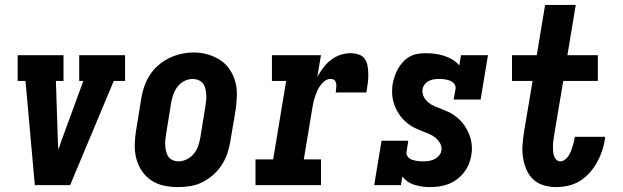

<svg xmlns="http://www.w3.org/2000/svg" viewBox="-20 -755 2540 783"><path d="M122 0 84 -425H52V-530H239V-425H208L216 -177Q217 -169 217 -161Q217 -153 218 -145Q221 -153 224 -161Q227 -169 229 -177L320 -425H303V-530H490V-425H444L266 0Z M705 8Q676 8 648 2Q620 -4 597 -19.5Q574 -35 558.5 -58Q543 -81 536 -108Q529 -135 529.5 -164.5Q530 -194 535 -223L556 -353Q560 -378 568.5 -402.5Q577 -427 591.5 -449.5Q606 -472 626.5 -489.5Q647 -507 671 -518.5Q695 -530 720 -535.5Q745 -541 771 -541Q800 -541 827.5 -533Q855 -525 878 -510Q901 -495 916.5 -472Q932 -449 939.5 -422Q947 -395 946 -365.5Q945 -336 941 -307L919 -177Q915 -152 906.5 -127.5Q898 -103 883.5 -81Q869 -59 848.5 -41Q828 -23 804.5 -11.5Q781 0 755.5 4Q730 8 705 8ZM708 -97Q725 -97 742 -105.5Q759 -114 770.5 -128Q782 -142 788 -159Q794 -176 797 -194L818 -324Q820 -336 821 -348Q822 -360 821 -372Q820 -384 817 -395.5Q814 -407 807 -415.5Q800 -424 789 -428.5Q778 -433 766 -433Q748 -433 731.5 -424.5Q715 -416 704 -401.5Q693 -387 687 -370Q681 -353 678 -336L657 -206Q655 -194 654 -182Q653 -170 654 -158.5Q655 -147 658 -135.5Q661 -124 667.5 -115Q674 -106 685 -101.5Q696 -97 708 -97Z M1022 0V-105H1094L1147 -425H1089V-530H1289L1274 -442Q1285 -461 1298.5 -479Q1312 -497 1329.5 -510.5Q1347 -524 1367.5 -531Q1388 -538 1409 -538Q1427 -538 1443.5 -532.5Q1460 -527 1468.5 -513.5Q1477 -500 1479.5 -483Q1482 -466 1482 -448.5Q1482 -431 1479.5 -413Q1477 -395 1474 -378H1349Q1350 -384 1350.5 -390Q1351 -396 1351.5 -402Q1352 -408 1351 -413.5Q1350 -419 1347.5 -424Q1345 -429 1339.5 -431Q1334 -433 1328 -433Q1315 -433 1304 -424.5Q1293 -416 1285 -404.5Q1277 -393 1272 -380.5Q1267 -368 1263 -355.5Q1259 -343 1256.5 -330Q1254 -317 1252 -304L1219 -105H1289V0Z M1732 8Q1700 8 1669.5 -1.5Q1639 -11 1621 -35L1615 0H1506L1536 -181H1645L1638 -136Q1636 -125 1643 -116Q1650 -107 1660.5 -103.5Q1671 -100 1682 -98.5Q1693 -97 1705 -97Q1716 -97 1727.5 -98.5Q1739 -100 1750 -105Q1761 -110 1769.5 -119.5Q1778 -129 1780 -140Q1783 -156 1775 -170Q1767 -184 1755.5 -193.5Q1744 -203 1729.5 -209Q1715 -215 1701 -220.5Q1687 -226 1673 -232.5Q1659 -239 1647 -248Q1635 -257 1624.5 -268Q1614 -279 1606 -291.5Q1598 -304 1592 -318Q1586 -332 1582.5 -347.5Q1579 -363 1579 -379Q1579 -395 1581 -411Q1584 -428 1589.5 -444Q1595 -460 1603.5 -475Q1612 -490 1624 -503Q1636 -516 1651.5 -524.5Q1667 -533 1683.5 -535.5Q1700 -538 1716 -538Q1736 -538 1755 -535.5Q1774 -533 1792 -527Q1810 -521 1826 -511.5Q1842 -502 1853 -488L1860 -530H1970L1940 -349H1830L1838 -394Q1839 -405 1832 -413.5Q1825 -422 1815 -426Q1805 -430 1793.5 -431.5Q1782 -433 1771 -433Q1761 -433 1750 -431.5Q1739 -430 1729 -425Q1719 -420 1712 -411Q1705 -402 1703 -391Q1701 -375 1708 -361Q1715 -347 1726.5 -337.5Q1738 -328 1752 -322Q1766 -316 1780.5 -310.5Q1795 -305 1809 -298.5Q1823 -292 1835 -283Q1847 -274 1857.5 -263.5Q1868 -253 1876 -240.5Q1884 -228 1890.5 -214Q1897 -200 1900.5 -184.5Q1904 -169 1904.5 -153.5Q1905 -138 1902 -122Q1899 -103 1891.5 -85Q1884 -67 1871.5 -51Q1859 -35 1842.5 -23Q1826 -11 1807.5 -4Q1789 3 1770 5.5Q1751 8 1732 8Z M2248 8Q2221 8 2196.5 0.5Q2172 -7 2154.5 -23.5Q2137 -40 2127 -63Q2117 -86 2113 -112Q2109 -138 2111 -164Q2113 -190 2117 -217L2152 -425H2068V-530H2169L2203 -735H2328L2294 -530H2418V-425H2277L2239 -199Q2238 -189 2236.5 -179Q2235 -169 2235 -159Q2235 -149 2235.5 -139Q2236 -129 2239 -120Q2242 -111 2248.5 -104Q2255 -97 2265 -97Q2275 -97 2283.5 -103.5Q2292 -110 2297.5 -118Q2303 -126 2307 -135.5Q2311 -145 2314 -154.5Q2317 -164 2319.5 -173.5Q2322 -183 2323 -192Q2324 -193 2324 -194.5Q2324 -196 2324 -197H2448Q2448 -195 2447.5 -192.5Q2447 -190 2447 -187Q2443 -162 2435 -138.5Q2427 -115 2414.5 -92.5Q2402 -70 2384 -50Q2366 -30 2344 -16.5Q2322 -3 2297 2.5Q2272 8 2248 8Z"/></svg>

Font: Iosevka Slab Extrabold Oblique
Style: Regular
Weight: 800
Italic angle: -9°
Monospace: yes
Designer: Belleve Invis
Foundry: Belleve Invis
Version: Version 11.1.1; ttfautohint (v1.8.3)